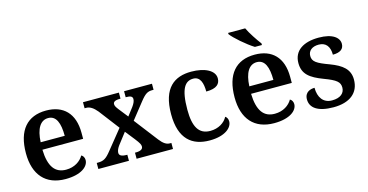

<svg xmlns="http://www.w3.org/2000/svg" viewBox="-79 -1130 2879 1503"><g transform="rotate(-15 1361.0 -378.0)"><path d="M299 10C428 10 488 -43 488 -94C488 -114 478 -130 464 -137C440 -95 391 -60 322 -60C234 -60 186 -120 182 -259H512V-308C512 -466 427 -548 288 -548C136 -548 50 -452 50 -265C50 -91 138 10 299 10ZM379 -319H184C189 -428 226 -487 289 -487C354 -487 379 -422 379 -319Z M566 0H814V-49H811C767 -49 749 -60 749 -82C749 -100 760 -121 772 -137L842 -228L903 -151C935 -110 941 -97 941 -82C941 -60 921 -49 881 -49H876V0H1171V-49H1158C1133 -49 1108 -63 1078 -102L931 -293L1034 -423C1076 -476 1096 -487 1135 -487H1144V-536H918V-487H921C952 -487 973 -482 973 -458C973 -440 963 -421 948 -400L899 -336L839 -412C823 -433 816 -444 816 -458C816 -474 827 -487 873 -487H876V-536H585V-487H598C628 -487 655 -469 684 -434L810 -269L684 -113C644 -63 623 -49 575 -49H566Z M1467 10C1594 10 1652 -46 1652 -95C1652 -113 1645 -129 1631 -138C1608 -94 1557 -61 1491 -61C1398 -61 1359 -129 1359 -267C1359 -441 1401 -491 1466 -491C1523 -491 1539 -434 1539 -367C1626 -367 1653 -400 1653 -444C1653 -507 1575 -548 1464 -548C1330 -548 1227 -481 1227 -266C1227 -64 1326 10 1467 10Z M1997 -606H2054V-619C2025 -657 1982 -721 1961 -766H1823V-756C1848 -721 1938 -642 1997 -606ZM1990 10C2119 10 2179 -43 2179 -94C2179 -114 2169 -130 2155 -137C2131 -95 2082 -60 2013 -60C1925 -60 1877 -120 1873 -259H2203V-308C2203 -466 2118 -548 1979 -548C1827 -548 1741 -452 1741 -265C1741 -91 1829 10 1990 10ZM2070 -319H1875C1880 -428 1917 -487 1980 -487C2045 -487 2070 -422 2070 -319Z M2471 10C2601 10 2680 -50 2680 -159C2680 -243 2624 -286 2529 -322C2428 -359 2397 -379 2397 -425C2397 -468 2431 -494 2483 -494C2542 -494 2571 -455 2571 -389C2633 -389 2661 -413 2661 -454C2661 -502 2612 -547 2497 -547C2374 -547 2293 -496 2293 -395C2293 -306 2347 -265 2453 -225C2549 -189 2576 -167 2576 -122C2576 -78 2543 -45 2473 -45C2402 -45 2365 -98 2365 -176C2334 -176 2284 -164 2284 -103C2284 -35 2343 10 2471 10Z"/></g></svg>

Font: Noto Serif SemiBold
Style: Regular
Weight: 600
Designer: Monotype Design Team
Foundry: Monotype Imaging Inc.
Version: Version 2.013